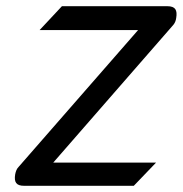

<svg xmlns="http://www.w3.org/2000/svg" viewBox="-20 -600 590 620"><path d="M29 -37C25 -12 32 0 58 0H412L484 -75H152L540 -520C545 -526 548 -534 549 -542C553 -567 547 -580 520 -580H180L108 -503H426L40 -61C34 -55 31 -47 29 -37Z"/></svg>

Font: Charger Pro
Style: BdObl
Weight: 700
Designer: Jasper
Foundry: Cannot Into Space Fonts
Version: Version 1.09